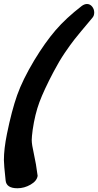

<svg xmlns="http://www.w3.org/2000/svg" viewBox="-20 -706 503 984"><path d="M172.9 195.3Q168.9 221.7 136.7 240.2Q104.5 258.8 69.3 258.8Q12.7 258.8 8.8 218.8Q0 137.7 0 114.3Q0 57.6 15.6 -19.5Q40 -139.6 67.9 -218.3Q95.7 -296.9 155.3 -396.5Q210.9 -488.3 264.6 -550.8Q318.4 -613.3 399.4 -675.8Q413.1 -685.5 425.8 -685.5Q441.4 -685.5 452.1 -672.4Q462.9 -659.2 462.9 -641.6Q462.9 -625 453.1 -614.3Q384.8 -533.2 362.8 -505.4Q340.8 -477.5 312 -435.1Q283.2 -392.6 253.9 -336.9Q205.1 -244.1 182.1 -182.6Q159.2 -121.1 147.5 -41Q142.6 -3.9 142.6 11.7Q142.6 34.2 153.8 83.5Q165 132.8 172.9 195.3Z"/></svg>

Font: Essays1743
Style: BoldItalic
Weight: 700
Italic angle: -10°
Designer: Based on the typeface in a 1743 English translation of the essays of Montaigne.  PostScript/TrueType font designed by Jo
Version: Version 002.100